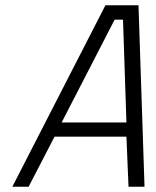

<svg xmlns="http://www.w3.org/2000/svg" viewBox="-20 -712 595 732"><path d="M449 -637 462 -245H215L417 -637ZM89 0 188 -191H462L470 0H531L508 -692H382L27 0Z"/></svg>

Font: RazerF5 Light
Style: Italic
Weight: 300
Foundry: Razer Inc.
Version: Version 2